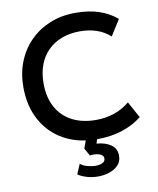

<svg xmlns="http://www.w3.org/2000/svg" viewBox="-99 -792 897 1093"><g transform="rotate(-10 349.0 -245.0)"><path d="M410 15Q301 15 219.5 -30Q138 -75 92.8 -157.2Q47.5 -239.5 47.5 -349.5Q47.5 -429.5 74.2 -496.2Q101 -563 149.8 -612Q198.5 -661 265 -688Q331.5 -715 411 -715Q491 -715 549.2 -695Q607.5 -675 651 -638L593 -546.5Q560 -577 516 -592Q472 -607 419 -607Q360.5 -607 313.5 -589Q266.5 -571 233.2 -537.8Q200 -504.5 182.2 -457.2Q164.5 -410 164.5 -350.5Q164.5 -269.5 196.2 -212Q228 -154.5 286.2 -124.2Q344.5 -94 424 -94Q477 -94 526.2 -109.8Q575.5 -125.5 618.5 -161L670.5 -66.5Q620 -27 555.2 -6Q490.5 15 410 15ZM380 225Q345.5 225 315.8 216.2Q286 207.5 263.5 193L288 135Q300.5 148 327 155.2Q353.5 162.5 376.5 162.5Q397.5 162.5 414.5 155Q431.5 147.5 431.5 129.5Q431.5 110 406.8 102.2Q382 94.5 353 99L328.5 55L356 -20H420L402 39Q453 43 484.8 65.2Q516.5 87.5 516.5 128.5Q516.5 163 494.8 184.5Q473 206 441.5 215.5Q410 225 380 225Z"/></g></svg>

Font: Geologica Roman
Style: Regular
Weight: 400
Designer: Sindre Bremnes, Frode Helland
Foundry: Monokrom Skriftforlag AS
Version: Version 1.010;gftools[0.9.28]